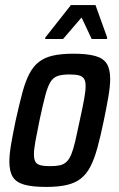

<svg xmlns="http://www.w3.org/2000/svg" viewBox="-20 -730 471 758"><path d="M162 8Q108 8 76 -1Q44 -10 30.5 -31.5Q17 -53 17 -92Q17 -121 24 -161.5Q31 -202 42 -255Q56 -318 68 -363Q80 -408 95.5 -438Q111 -468 133.5 -485.5Q156 -503 189 -510.5Q222 -518 270 -518Q324 -518 356 -509Q388 -500 401.5 -478.5Q415 -457 415 -418Q415 -390 408 -349Q401 -308 390 -255Q377 -192 364.5 -146.5Q352 -101 336.5 -71.5Q321 -42 298.5 -24.5Q276 -7 242.5 0.5Q209 8 162 8ZM178 -74Q201 -74 216.5 -77.5Q232 -81 243 -91.5Q254 -102 262 -122Q270 -142 277.5 -174.5Q285 -207 295 -255Q306 -305 312 -337.5Q318 -370 318 -390Q318 -410 311.5 -419.5Q305 -429 291.5 -432.5Q278 -436 254 -436Q225 -436 207.5 -430Q190 -424 179 -406Q168 -388 158.5 -352Q149 -316 136 -255Q126 -206 120 -173.5Q114 -141 114 -120Q114 -101 120 -91Q126 -81 140.5 -77.5Q155 -74 178 -74ZM158 -576 159 -582 260 -710H357L403 -582L402 -576H342L302 -661L229 -576Z"/></svg>

Font: Saira Condensed Medium
Style: Italic
Weight: 500
Width: 3
Italic angle: -12°
Designer: Hector Gatti with collaboration of the Omnibus-Type team
Foundry: Omnibus-Type
Version: Version 1.101